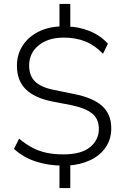

<svg xmlns="http://www.w3.org/2000/svg" viewBox="-20 -840 640 975"><path d="M282 115V-14L298 1Q227 1 163 -19.5Q99 -40 51 -84L77 -136Q109 -109 142.5 -91Q176 -73 214.5 -64.5Q253 -56 302 -56Q392 -56 437 -92.5Q482 -129 482 -186Q482 -235 448.5 -263Q415 -291 342 -306L244 -325Q155 -343 110.5 -387Q66 -431 66 -506Q66 -563 94.5 -607.5Q123 -652 173.5 -678Q224 -704 291 -706L282 -692V-820H337V-692L327 -705Q380 -704 434.5 -682.5Q489 -661 528 -618L503 -567Q462 -610 413.5 -629.5Q365 -649 304 -649Q224 -649 176 -609.5Q128 -570 128 -507Q128 -455 158.5 -425.5Q189 -396 256 -383L354 -363Q452 -344 498.5 -302Q545 -260 545 -189Q545 -133 516.5 -91.5Q488 -50 438 -26.5Q388 -3 323 1L337 -15V115Z"/></svg>

Font: Nunito Sans 11pt Light
Style: Regular
Weight: 300
Version: Version 3.101;gftools[0.9.27]